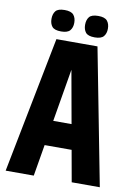

<svg xmlns="http://www.w3.org/2000/svg" viewBox="-93 -903 674 962"><g transform="rotate(10 244.5 -422.0)"><path d="M99 -789Q99 -814 111 -829Q123 -844 157 -844Q190 -844 202.5 -829Q215 -814 215 -789Q215 -765 202.5 -750Q190 -735 157 -735Q123 -735 111 -750Q99 -765 99 -789ZM270 -789Q270 -814 282 -829Q294 -844 328 -844Q361 -844 373.5 -829Q386 -814 386 -789Q386 -765 373.5 -750Q361 -735 328 -735Q294 -735 282 -750Q270 -765 270 -789ZM217 -693H350L484 0H341ZM158 -287H334V-160H158ZM141 -693H265L148 0H5Z"/></g></svg>

Font: Khand Variable Light
Style: Regular
Weight: 300
Designer: Satya Rajpurohit
Foundry: Indian Type Foundry
Version: Version 3.000